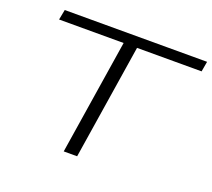

<svg xmlns="http://www.w3.org/2000/svg" viewBox="-119 -854 1114 1009"><g transform="rotate(20 438.0 -350.0)"><path d="M866 -643H505L404 0H329L430 -643H69L80 -700H876Z"/></g></svg>

Font: Georama ExtraExtended Light
Style: Italic
Weight: 300
Width: 8
Italic angle: -9°
Designer: Jean-Baptiste Levee
Foundry: Production Type
Version: Version 1.000